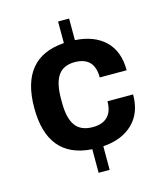

<svg xmlns="http://www.w3.org/2000/svg" viewBox="-116 -818 828 960"><g transform="rotate(-15 298.5 -338.5)"><path d="M274.9 53.2V-68.8Q47.9 -83.5 47.9 -342.8Q47.9 -603 274.9 -618.2V-730H332V-618.2Q430.7 -612.3 486.8 -558.3Q543 -504.4 543 -405.8H403.8Q403.8 -512.2 301.8 -512.2Q243.2 -512.2 216.1 -473.1Q189 -434.1 189 -354V-332Q189 -252.4 217 -213.6Q245.1 -174.8 307.1 -174.8Q357.4 -174.8 383.8 -201.7Q410.2 -228.5 410.2 -280.8H543Q543 -185.5 486.6 -130.6Q430.2 -75.7 332 -68.8V53.2Z"/></g></svg>

Font: Archivo
Style: Bold
Weight: 700
Designer: Hector Gatti
Foundry: Omnibus-Type
Version: Version 2.001